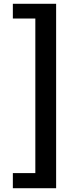

<svg xmlns="http://www.w3.org/2000/svg" viewBox="-20 -823 418 1016"><path d="M48 173H277V-803H48V-725H167V93H48Z"/></svg>

Font: DAIFUKU Sans JP
Style: Bold
Weight: 700
Designer: Original font ‘Source Han Sans JP’ : Ryoko NISHIZUKA  (kana, bopomofo & ideographs); Paul D. Hunt (Latin, Greek & Cyrill
Foundry: Daifuku
Version: Version 1.001